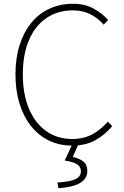

<svg xmlns="http://www.w3.org/2000/svg" viewBox="-20 -759 659 1018"><path d="M362 13Q295 13 240 -13.5Q185 -40 145 -90Q105 -140 83.5 -209.5Q62 -279 62 -365Q62 -451 84 -520Q106 -589 146 -638Q186 -687 242.5 -713Q299 -739 368 -739Q431 -739 478 -712.5Q525 -686 553 -653L530 -628Q501 -662 460 -683Q419 -704 368 -704Q285 -704 225 -662.5Q165 -621 133 -545Q101 -469 101 -365Q101 -261 133 -184Q165 -107 224 -64.5Q283 -22 364 -22Q421 -22 466 -45Q511 -68 552 -114L575 -90Q534 -42 483.5 -14.5Q433 13 362 13ZM290 239 284 209Q357 204 383 189.5Q409 175 409 150Q409 125 388.5 112Q368 99 323 92L367 -2H399L366 73Q401 81 422 97.5Q443 114 443 147Q443 189 404 211.5Q365 234 290 239Z"/></svg>

Font: Noto Sans JP Thin Thin
Style: Regular
Weight: 250
Version: Version 2.004-H2;hotconv 1.0.118;makeotfexe 2.5.65603